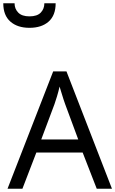

<svg xmlns="http://www.w3.org/2000/svg" viewBox="-46 -1153 705 1173"><path d="M545 0 459 -221H176L91 0H0L279 -717H360L638 0ZM352 -517Q349 -525 342 -546Q335 -567 328.5 -589.5Q322 -612 318 -624Q311 -593 302 -563.5Q293 -534 287 -517L206 -301H432ZM134 -983Q61 -983 17.5 -1021Q-26 -1059 -26 -1133H43Q43 -1099 65.5 -1076Q88 -1053 134 -1053Q181 -1053 203 -1076Q225 -1099 225 -1133H294Q294 -1059 251 -1021Q208 -983 134 -983Z"/></svg>

Font: Noto Sans Tifinagh Rhissa Ixa
Style: Regular
Weight: 400
Designer: JamraPatel
Foundry: JamraPatel LLC
Version: Version 2.006; ttfautohint (v1.8.4.7-5d5b)